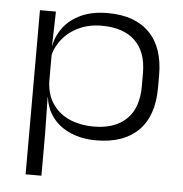

<svg xmlns="http://www.w3.org/2000/svg" viewBox="-49 -542 727 761"><g transform="rotate(5 314.0 -161.5)"><path d="M347.5 12Q290.5 12 246.2 -6.8Q202 -25.5 175 -60Q148 -94.5 142 -142H121.5L142 -203.5Q144.5 -148.5 170.8 -112.5Q197 -76.5 239 -59Q281 -41.5 332 -41.5Q416.5 -41.5 462.8 -86.2Q509 -131 509 -216.5V-268.5Q509 -354 462.8 -398.2Q416.5 -442.5 330.5 -442.5Q280 -442.5 239.8 -423.8Q199.5 -405 173.5 -372.5Q147.5 -340 139 -298.5L121.5 -346H141Q148.5 -386 174 -419.8Q199.5 -453.5 243.5 -474Q287.5 -494.5 350 -494.5Q457.5 -494.5 515.5 -436Q573.5 -377.5 573.5 -266V-217.5Q573.5 -105 514.8 -46.5Q456 12 347.5 12ZM80.5 170.5V-482.5H144L140.5 -346.5L142 -323V-156L141 -138.5L143.5 4V170.5Z"/></g></svg>

Font: Anek Gujarati SemiExpanded Light
Style: Regular
Weight: 300
Width: 6
Designer: Mrunmayee Ghaisas (Gujarati), Yesha Goshar (Latin)
Foundry: Ek Type
Version: Version 1.003